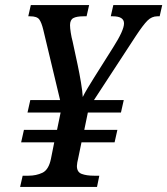

<svg xmlns="http://www.w3.org/2000/svg" viewBox="-20 -734 657 754"><path d="M59 0 69 -44H92Q122 -44 146.5 -55.5Q171 -67 180 -110L193 -175H63L74 -224H204L218 -292H88L99 -341H216L150 -617Q143 -646 134 -658Q125 -670 98 -670H91L101 -714H330L320 -670H308Q281 -670 268 -663Q255 -656 255 -635Q255 -624 258 -605Q261 -586 265 -572L285 -479Q292 -446 298 -410Q304 -374 305 -353Q311 -366 324.5 -388.5Q338 -411 350 -430L425 -549Q467 -615 467 -642Q467 -670 423 -670H415L425 -714H617L607 -670H598Q576 -670 559 -653Q542 -636 513 -592L349 -341H466L455 -292H325L311 -224H441L430 -175H300L287 -112Q285 -105 283.5 -96Q282 -87 282 -82Q282 -58 301 -51Q320 -44 349 -44H370L361 0Z"/></svg>

Font: Noto Serif SemiCondensed Medium
Style: Italic
Weight: 500
Width: 4
Italic angle: -12°
Designer: Monotype Design Team
Foundry: Monotype Imaging Inc.
Version: Version 2.013